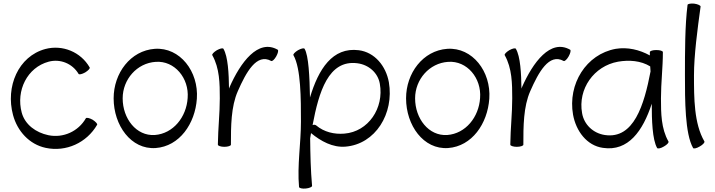

<svg xmlns="http://www.w3.org/2000/svg" viewBox="-20 -833 4114 1105"><path d="M496 -445C445 -534 340 -577 241 -551C85 -509 11 -334 55 -171C80 -78 149 -2 243 18C360 43 479 -11 539 -115C542 -120 530 -133 513 -144C495 -154 477 -158 474 -152C431 -77 344 -37 258 -55C187 -70 124 -115 105 -185C71 -312 137 -445 260 -478C327 -496 397 -467 432 -408C435 -402 452 -406 470 -416C488 -427 500 -440 496 -445Z M876 19C1013 9 1103 -121 1113 -265C1124 -421 1016 -562 871 -552C731 -542 634 -412 634 -267C634 -112 734 29 876 19ZM686 -267C686 -376 768 -470 876 -477C985 -485 1069 -383 1060 -269C1053 -159 977 -64 871 -56C764 -49 686 -151 686 -267Z M1309 0C1309 -105 1309 -219 1349 -309C1396 -416 1457 -529 1541 -482C1547 -479 1560 -491 1570 -509C1580 -527 1584 -544 1578 -547C1465 -611 1364 -474 1301 -331C1300 -328 1299 -326 1298 -323C1297 -410 1292 -508 1266 -552C1263 -558 1246 -554 1228 -544C1210 -533 1198 -520 1202 -515C1244 -440 1245 -352 1245 -267C1245 -180 1235 -93 1234 -6C1234 -5 1234 -3 1234 -1V0C1234 6 1251 12 1271 12C1292 12 1309 6 1309 0Z M1669 -515C1712 -439 1712 -264 1712 -133C1712 -8 1690 118 1701 243C1702 250 1719 254 1740 252C1760 250 1776 243 1776 237C1768 146 1766 55 1765 -37C1766 -44 1768 -56 1770 -67C1827 -20 1895 17 1968 11C2141 -3 2249 -180 2218 -360C2201 -453 2137 -532 2045 -544C1893 -563 1813 -435 1764 -272C1762 -391 1756 -514 1733 -552C1730 -558 1713 -554 1695 -544C1677 -533 1665 -520 1669 -515ZM1800 -111C1794 -116 1786 -116 1779 -113C1815 -304 1870 -490 2036 -469C2101 -461 2155 -415 2166 -351C2191 -211 2100 -75 1962 -64C1904 -59 1845 -73 1800 -111Z M2559 19C2696 9 2786 -121 2796 -265C2807 -421 2699 -562 2554 -552C2414 -542 2317 -412 2317 -267C2317 -112 2417 29 2559 19ZM2369 -267C2369 -376 2451 -470 2559 -477C2668 -485 2752 -383 2743 -269C2736 -159 2660 -64 2554 -56C2447 -49 2369 -151 2369 -267Z M2992 0C2992 -105 2992 -219 3032 -309C3079 -416 3140 -529 3224 -482C3230 -479 3243 -491 3253 -509C3263 -527 3267 -544 3261 -547C3148 -611 3047 -474 2984 -331C2983 -328 2982 -326 2981 -323C2980 -410 2975 -508 2949 -552C2946 -558 2929 -554 2911 -544C2893 -533 2881 -520 2885 -515C2927 -440 2928 -352 2928 -267C2928 -180 2918 -93 2917 -6C2917 -5 2917 -3 2917 -1V0C2917 6 2934 12 2954 12C2975 12 2992 6 2992 0Z M3827 -19C3785 -93 3784 -181 3784 -267C3784 -356 3795 -444 3795 -533C3795 -540 3778 -545 3757 -545C3737 -545 3720 -540 3720 -533C3720 -527 3720 -521 3720 -514C3660 -547 3592 -563 3524 -552C3353 -521 3247 -349 3278 -173C3295 -79 3357 5 3450 18C3596 40 3680 -80 3731 -236C3731 -143 3734 -30 3762 19C3766 24 3783 21 3801 10C3819 0 3831 -13 3827 -19ZM3461 -56C3394 -66 3341 -116 3330 -182C3305 -321 3398 -453 3537 -478C3601 -489 3668 -484 3722 -451C3723 -441 3723 -432 3724 -422C3687 -229 3628 -31 3461 -56Z M3937 -805C3922 -687 3922 -535 3922 -400C3922 -257 3922 -63 3969 19C3972 24 3989 21 4007 10C4025 0 4037 -13 4034 -19C3974 -122 3974 -269 3974 -400C3974 -514 3994 -664 4012 -795C4013 -801 3997 -809 3976 -812C3956 -814 3938 -811 3937 -805Z"/></svg>

Font: Nupuram Light
Style: Regular
Weight: 300
Designer: Santhosh Thottingal (santhosh.thottingal@gmail.com)
Foundry: SMC
Version: Version 1.000